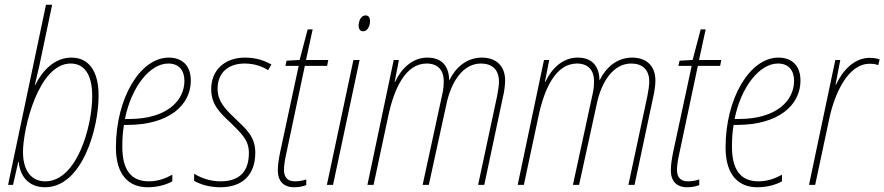

<svg xmlns="http://www.w3.org/2000/svg" viewBox="-20 -780 3731 810"><path d="M170 10C325 10 396 -234 396 -377C396 -481 354 -537 281 -537C210 -537 158 -481 129 -422H127C133 -446 139 -473 146 -503L200 -760H174L14 0H35L57 -97H59C64 -40 98 10 170 10ZM171 -15C113 -15 77 -59 77 -139C77 -237 142 -512 278 -512C333 -512 369 -470 369 -375C369 -245 304 -15 171 -15Z M603 10C647 10 684 -2 707 -15V-43C680 -28 647 -15 608 -15C534 -15 496 -62 496 -161C496 -195 498 -226 503 -253H517C692 -253 785 -336 785 -440C785 -505 747 -537 692 -537C571 -537 469 -365 469 -158C469 -41 524 10 603 10ZM525 -278H507C534 -413 612 -512 690 -512C735 -512 758 -483 758 -439C758 -354 682 -278 525 -278Z M909 10C1006 10 1057 -45 1057 -136C1057 -204 1019 -235 968 -284C926 -324 898 -355 898 -406C898 -473 943 -512 1012 -512C1056 -512 1089 -498 1111 -484L1125 -508C1100 -522 1065 -537 1013 -537C928 -537 871 -484 871 -404C871 -338 909 -303 952 -263C998 -217 1030 -190 1030 -135C1030 -60 994 -15 910 -15C864 -15 825 -31 799 -47V-17C820 -5 858 10 909 10Z M1221 10C1243 10 1258 6 1272 1V-23C1260 -19 1245 -15 1224 -15C1192 -15 1178 -33 1178 -64C1178 -82 1182 -107 1189 -138L1266 -502H1360L1365 -527H1271L1299 -656H1278L1244 -527L1189 -524L1184 -502H1240L1162 -139C1156 -110 1152 -82 1152 -62C1152 -16 1176 10 1221 10Z M1512 -648C1532 -648 1541 -673 1541 -691C1541 -706 1535 -715 1522 -715C1502 -715 1493 -690 1493 -671C1493 -657 1500 -648 1512 -648ZM1359 0H1385L1497 -527H1471Z M1530 0H1556L1617 -286C1642 -407 1691 -512 1780 -512C1826 -512 1852 -485 1852 -438C1852 -424 1851 -403 1846 -383L1763 0H1789L1865 -348C1884 -433 1932 -512 2009 -512C2055 -512 2085 -487 2085 -436C2085 -420 2082 -400 2077 -374L1997 0H2023L2102 -372C2107 -392 2111 -421 2111 -440C2111 -505 2070 -537 2013 -537C1947 -537 1901 -493 1876 -442H1875C1874 -500 1845 -537 1783 -537C1720 -537 1673 -491 1647 -435H1645L1663 -527H1641Z M2164 0H2190L2251 -286C2276 -407 2325 -512 2414 -512C2460 -512 2486 -485 2486 -438C2486 -424 2485 -403 2480 -383L2397 0H2423L2499 -348C2518 -433 2566 -512 2643 -512C2689 -512 2719 -487 2719 -436C2719 -420 2716 -400 2711 -374L2631 0H2657L2736 -372C2741 -392 2745 -421 2745 -440C2745 -505 2704 -537 2647 -537C2581 -537 2535 -493 2510 -442H2509C2508 -500 2479 -537 2417 -537C2354 -537 2307 -491 2281 -435H2279L2297 -527H2275Z M2879 10C2901 10 2916 6 2930 1V-23C2918 -19 2903 -15 2882 -15C2850 -15 2836 -33 2836 -64C2836 -82 2840 -107 2847 -138L2924 -502H3018L3023 -527H2929L2957 -656H2936L2902 -527L2847 -524L2842 -502H2898L2820 -139C2814 -110 2810 -82 2810 -62C2810 -16 2834 10 2879 10Z M3175 10C3219 10 3256 -2 3279 -15V-43C3252 -28 3219 -15 3180 -15C3106 -15 3068 -62 3068 -161C3068 -195 3070 -226 3075 -253H3089C3264 -253 3357 -336 3357 -440C3357 -505 3319 -537 3264 -537C3143 -537 3041 -365 3041 -158C3041 -41 3096 10 3175 10ZM3097 -278H3079C3106 -413 3184 -512 3262 -512C3307 -512 3330 -483 3330 -439C3330 -354 3254 -278 3097 -278Z M3393 0H3419L3478 -277C3501 -387 3558 -511 3649 -511C3664 -511 3677 -509 3685 -505L3691 -529C3682 -533 3667 -536 3649 -536C3584 -536 3535 -483 3507 -423H3505L3525 -527H3504Z"/></svg>

Font: Noto Sans Condensed Thin
Style: Italic
Weight: 100
Width: 3
Italic angle: -12°
Designer: Monotype Design Team
Foundry: Monotype Imaging Inc.
Version: Version 2.013